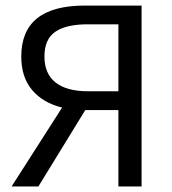

<svg xmlns="http://www.w3.org/2000/svg" viewBox="-20 -676 622 696"><path d="M409.2 0V-276.9H289.1L119.1 0H22L205.1 -286.1Q136.7 -302.7 96.9 -349.1Q57.1 -395.5 57.1 -471.2Q57.1 -655.8 287.1 -655.8H493.2V0ZM298.8 -345.2H409.2V-587.9H298.8Q219.7 -587.9 180.4 -560.8Q141.1 -533.7 141.1 -471.2Q141.1 -408.7 181.4 -377Q221.7 -345.2 298.8 -345.2Z"/></svg>

Font: Source Sans Pro
Style: Regular
Weight: 400
Designer: Paul D. Hunt
Foundry: Adobe Systems Incorporated
Version: Version 3.006;hotconv 1.0.111;makeotfexe 2.5.65597